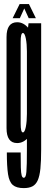

<svg xmlns="http://www.w3.org/2000/svg" viewBox="-20 -717 240 966"><path d="M99.2 229.4Q62.8 229.4 44.6 213.8Q26.4 198.3 20.4 159.2Q14.4 120.2 14.4 50.2H83.9Q83.9 97.8 84.8 125.6Q85.6 153.4 89 165.4Q92.4 177.4 99.6 177.4Q104.9 177.4 108.2 170.5Q111.4 163.7 112.8 147.6Q114.2 131.5 114.8 103.9Q115.4 76.3 115.4 34.5V-531.4L123.6 -600H187.1V34.8Q187.1 93.4 183.3 131.4Q179.4 169.4 169.6 190.8Q159.8 212.1 142.9 220.7Q125.9 229.4 99.2 229.4ZM66.5 2.8Q12.9 2.8 12.9 -72Q12.9 -146.8 12.9 -301Q12.9 -455.9 12.9 -530.5Q12.9 -605.1 66.5 -605.1Q98.9 -605.1 124 -574.4Q149.1 -543.8 149.1 -490.7L115.4 -458.6Q115.4 -495.9 109.9 -523.4Q104.4 -550.9 95.2 -550.9Q83.9 -550.9 83.9 -506.6Q83.9 -462.2 83.9 -301Q83.9 -139.5 83.9 -95.1Q83.9 -50.8 95.2 -50.8Q104.4 -50.8 109.9 -78.2Q115.4 -105.8 115.4 -143.9L149.1 -111Q149.1 -57.9 124 -27.5Q98.9 2.8 66.5 2.8ZM43.5 -625.4 78.8 -696.6H125.6L160.5 -625.4H124.5L102.1 -674.5L79.8 -625.4Z"/></svg>

Font: Anybody UltraCondensed Thin
Style: Regular
Weight: 100
Width: 1
Designer: Tyler Finck
Foundry: Etcetera Type Company
Version: Version 1.110